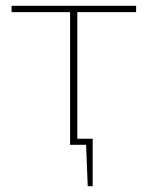

<svg xmlns="http://www.w3.org/2000/svg" viewBox="-20 -500 510 663"><path d="M247 -480V0H222V-480ZM450 -480V-458H20V-480ZM300 -21V0H232V-21ZM300 -5V143H283L277 -5Z"/></svg>

Font: Exo 2 Thin
Style: Regular
Weight: 250
Designer: Natanael Gama
Foundry: Natanael Gama
Version: Version 2.010